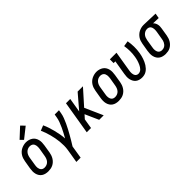

<svg xmlns="http://www.w3.org/2000/svg" viewBox="66 -1732 2889 2889"><g transform="rotate(-45 1510.5 -287.5)"><path d="M203 8Q175 8 147.5 1.5Q120 -5 97.5 -20Q75 -35 60.5 -58Q46 -81 39.5 -107.5Q33 -134 33.5 -163Q34 -192 39 -221L61 -351Q65 -375 73 -399.5Q81 -424 95 -446.5Q109 -469 129 -487.5Q149 -506 173 -517.5Q197 -529 222 -535Q247 -541 272 -541Q301 -541 328 -533Q355 -525 377.5 -510Q400 -495 414.5 -472Q429 -449 435.5 -422.5Q442 -396 441.5 -367Q441 -338 436 -309L415 -179Q411 -155 402.5 -130.5Q394 -106 380 -83.5Q366 -61 346 -42.5Q326 -24 302.5 -12.5Q279 -1 253.5 3.5Q228 8 203 8ZM205 -72Q228 -72 250.5 -81Q273 -90 289 -108Q305 -126 313.5 -148Q322 -170 326 -193L348 -323Q350 -338 351 -354.5Q352 -371 350 -386Q348 -401 342 -415Q336 -429 325 -439Q314 -449 299 -453.5Q284 -458 268 -458Q245 -458 223.5 -448.5Q202 -439 186 -421Q170 -403 161.5 -381.5Q153 -360 149 -337L128 -207Q125 -192 124 -176Q123 -160 125 -145Q127 -130 133 -116Q139 -102 149.5 -91.5Q160 -81 174.5 -76.5Q189 -72 205 -72ZM278 -586 231 -634 388 -780 447 -720Z M600 205 636 -13Q643 -56 643 -99.5Q643 -143 639 -185.5Q635 -228 627 -268.5Q619 -309 608.5 -349.5Q598 -390 584.5 -429Q571 -468 554 -505L636 -538Q656 -495 671 -449.5Q686 -404 698 -357Q710 -310 718.5 -262Q727 -214 730 -165Q751 -202 771.5 -240.5Q792 -279 810 -318Q828 -357 843 -396.5Q858 -436 865 -477L874 -530H965L956 -477Q949 -435 933 -393.5Q917 -352 898.5 -312Q880 -272 859 -232.5Q838 -193 816 -154Q794 -115 771 -76.5Q748 -38 724 0L691 205Z M1026 0 1114 -530H1205L1167 -302L1362 -530H1475L1259 -288L1387 0H1291L1232 -132L1195 -216L1143 -158L1117 0Z M1703 8Q1675 8 1647.5 1.5Q1620 -5 1597.5 -20Q1575 -35 1560.5 -58Q1546 -81 1539.5 -107.5Q1533 -134 1533.5 -163Q1534 -192 1539 -221L1561 -351Q1565 -375 1573 -399.5Q1581 -424 1595 -446.5Q1609 -469 1629 -487.5Q1649 -506 1673 -517.5Q1697 -529 1722 -535Q1747 -541 1772 -541Q1801 -541 1828 -533Q1855 -525 1877.5 -510Q1900 -495 1914.5 -472Q1929 -449 1935.5 -422.5Q1942 -396 1941.5 -367Q1941 -338 1936 -309L1915 -179Q1911 -155 1902.5 -130.5Q1894 -106 1880 -83.5Q1866 -61 1846 -42.5Q1826 -24 1802.5 -12.5Q1779 -1 1753.5 3.5Q1728 8 1703 8ZM1705 -72Q1728 -72 1750.5 -81Q1773 -90 1789 -108Q1805 -126 1813.5 -148Q1822 -170 1826 -193L1848 -323Q1850 -338 1851 -354.5Q1852 -371 1850 -386Q1848 -401 1842 -415Q1836 -429 1825 -439Q1814 -449 1799 -453.5Q1784 -458 1768 -458Q1745 -458 1723.5 -448.5Q1702 -439 1686 -421Q1670 -403 1661.5 -381.5Q1653 -360 1649 -337L1628 -207Q1625 -192 1624 -176Q1623 -160 1625 -145Q1627 -130 1633 -116Q1639 -102 1649.5 -91.5Q1660 -81 1674.5 -76.5Q1689 -72 1705 -72Z M2198 8Q2171 8 2144.5 0.5Q2118 -7 2097.5 -23Q2077 -39 2064.5 -62Q2052 -85 2046 -111Q2040 -137 2041 -165Q2042 -193 2047 -221L2085 -450H2048V-530H2189L2136 -207Q2133 -193 2132 -177.5Q2131 -162 2132 -148Q2133 -134 2137.5 -120Q2142 -106 2150.5 -95Q2159 -84 2172 -78Q2185 -72 2200 -72Q2217 -72 2233.5 -79Q2250 -86 2263 -99Q2276 -112 2285.5 -127Q2295 -142 2302.5 -158Q2310 -174 2316 -190Q2322 -206 2327 -222.5Q2332 -239 2335.5 -255.5Q2339 -272 2342 -289Q2352 -348 2351 -405Q2350 -462 2341 -519L2429 -533Q2440 -470 2441 -406Q2442 -342 2431 -277Q2427 -253 2421 -229Q2415 -205 2407 -182Q2399 -159 2388.5 -135.5Q2378 -112 2364 -90.5Q2350 -69 2332.5 -50Q2315 -31 2293 -17Q2271 -3 2246.5 2.5Q2222 8 2198 8Z M2702 8Q2674 8 2646.5 1.5Q2619 -5 2597 -20Q2575 -35 2560.5 -58Q2546 -81 2539.5 -107.5Q2533 -134 2533.5 -163Q2534 -192 2539 -221L2561 -351Q2565 -375 2573 -399Q2581 -423 2595 -444.5Q2609 -466 2628.5 -484Q2648 -502 2671 -513.5Q2694 -525 2718.5 -531.5Q2743 -538 2768 -538Q2772 -538 2775.5 -538Q2779 -538 2783 -538L3021 -530L3007 -450L2890 -454Q2904 -442 2913.5 -425Q2923 -408 2927.5 -389.5Q2932 -371 2932 -350.5Q2932 -330 2928 -309L2907 -179Q2903 -155 2895 -131Q2887 -107 2874 -85Q2861 -63 2841.5 -44Q2822 -25 2799.5 -13Q2777 -1 2752 3.5Q2727 8 2702 8ZM2704 -72Q2718 -72 2733 -76Q2748 -80 2761 -88.5Q2774 -97 2784 -109.5Q2794 -122 2801 -135.5Q2808 -149 2812 -163.5Q2816 -178 2818 -193L2840 -323Q2842 -337 2843 -352Q2844 -367 2843 -381Q2842 -395 2837.5 -409Q2833 -423 2825 -433.5Q2817 -444 2804 -450.5Q2791 -457 2776 -458H2770Q2768 -458 2766 -458Q2764 -458 2763 -458Q2741 -458 2720 -447.5Q2699 -437 2684 -419.5Q2669 -402 2661 -380.5Q2653 -359 2649 -337L2628 -207Q2625 -192 2624 -176Q2623 -160 2625 -145Q2627 -130 2633 -116Q2639 -102 2649 -92Q2659 -82 2673.5 -77Q2688 -72 2704 -72Z"/></g></svg>

Font: Iosevka Slab Medium
Style: Italic
Weight: 500
Italic angle: -9°
Monospace: yes
Designer: Belleve Invis
Foundry: Belleve Invis
Version: Version 11.1.0; ttfautohint (v1.8.3)